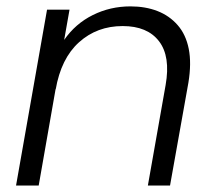

<svg xmlns="http://www.w3.org/2000/svg" viewBox="-20 -576 673 596"><path d="M439 0 494.1 -312Q509.8 -400.9 473.6 -448Q437.5 -495.1 360.8 -495.1Q281.2 -495.1 225.3 -444.8Q169.4 -394.5 152.8 -297.9V-300.8L100.1 0H29.8L126 -545.9H195.8L179.2 -452.1Q213.9 -502.4 268.1 -529.3Q322.3 -556.2 384.8 -556.2Q431.6 -556.2 468.8 -541.7Q505.9 -527.3 531.5 -498Q557.1 -468.8 565.9 -424.3Q574.7 -379.9 564.9 -319.8L507.8 0Z"/></svg>

Font: SVN-Poppins Light
Style: Italic
Weight: 300
Italic angle: -10°
Designer: Ninad Kale (Devanagari), Jonny Pinhorn (Latin)
Foundry: Indian Type Foundry
Version: Version 3.002 2017